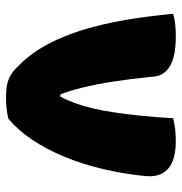

<svg xmlns="http://www.w3.org/2000/svg" viewBox="-3 -593 606 640"><g transform="rotate(90 300.0 -273.0)"><path d="M102 -556Q144 -556 173 -548Q202 -540 218.5 -522Q235 -504 236 -475Q243 -405 252 -347Q261 -289 272 -244.5Q283 -200 295 -171H302Q313 -191 323 -218Q333 -245 341 -278.5Q349 -312 355 -353Q361 -394 366 -442Q371 -490 374 -547Q394 -552 412 -554Q430 -556 452 -556Q492 -556 518.5 -545Q545 -534 557.5 -511.5Q570 -489 567 -456Q560 -384 544 -315.5Q528 -247 503 -186Q478 -125 446 -77.5Q414 -30 376 2Q360 6 342 8Q324 10 306 10Q281 10 263 6.5Q245 3 230 -6Q215 -15 199 -32Q169 -61 145 -99Q121 -137 102 -183.5Q83 -230 68.5 -285.5Q54 -341 43.5 -406.5Q33 -472 26 -547Q42 -552 60.5 -554Q79 -556 102 -556Z"/></g></svg>

Font: Recursive Casual Black
Style: Regular
Weight: 900
Version: Version 1.047